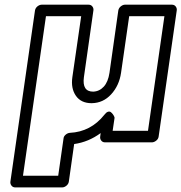

<svg xmlns="http://www.w3.org/2000/svg" viewBox="-20 -589 782 828"><path d="M24.9 193.8 130.9 -543.9Q132.8 -554.7 141.8 -561.8Q150.9 -568.8 160.2 -568.8H361.8Q372.6 -568.8 378.4 -561Q384.3 -553.2 382.8 -543.9L341.8 -255.9Q333.5 -193.8 381.8 -193.8Q408.7 -194.8 427.5 -215.3Q446.3 -235.8 452.1 -274.9L490.2 -543.9Q492.2 -554.7 501.2 -561.8Q510.3 -568.8 519 -568.8H721.2Q731.9 -568.8 737.8 -561Q743.7 -553.2 742.2 -543.9L664.1 0Q662.6 10.7 653.3 17.8Q644 24.9 634.8 24.9H433.1Q422.4 24.9 416.5 17.1Q410.6 9.3 412.1 0L414.1 -15.1Q361.8 23.4 299.8 32.2L276.9 193.8Q275.4 204.6 266.4 211.9Q257.3 219.2 248 219.2H45.9Q35.2 219.2 29.3 211.2Q23.4 203.1 24.9 193.8ZM79.1 168.9H231L253.9 8.8Q254.4 -0.5 262.7 -7.8Q271 -15.1 280.8 -16.1Q371.6 -20.5 430.2 -94.2Q438 -104.5 445.3 -106.9Q452.6 -109.4 457.8 -105.5Q462.9 -101.6 466.8 -96.2Q470.7 -90.8 472.7 -85.9L474.1 -81.1L465.8 -24.9H618.2L689 -519H537.1L502 -274.9Q494.1 -220.2 459.5 -182.4Q424.8 -144.5 375 -144Q329.6 -144 307.4 -175.8Q285.2 -207.5 292 -255.9L330.1 -519H178.2Z"/></svg>

Font: Trueno ExtraBold Outline
Style: Italic
Weight: 800
Width: 6
Designer: Julieta Ulanovsky
Foundry: Julieta Ulanovsky
Version: Version 3.001b | FøM Fix